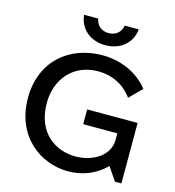

<svg xmlns="http://www.w3.org/2000/svg" viewBox="-134 -1055 1075 1180"><g transform="rotate(15 403.0 -464.5)"><path d="M428 -795C523 -795 593 -853 602 -942H512C507 -899 472 -872 428 -872C384 -872 351 -899 344 -942H254C263 -853 333 -795 428 -795ZM53 -361C53 -114 232 13 407 13C495 13 582 -19 645 -85L703 0H744V-385H423V-291H640V-248C640 -149 537 -87 427 -87C304 -87 173 -166 173 -360C173 -512 272 -629 429 -629C517 -629 596 -591 647 -519L724 -596C652 -687 542 -731 429 -731C217 -731 53 -592 53 -361Z"/></g></svg>

Font: LaHaus Display SemiBold
Style: Regular
Weight: 600
Designer: We are Make, BastardaType, Dalton Maag Ltd
Foundry: BastardaType, Dalton Maag Ltd
Version: Version 3.100;Glyphs 3.3 (3331)